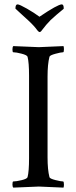

<svg xmlns="http://www.w3.org/2000/svg" viewBox="-20 -858 351 881"><path d="M161.1 -781.2Q245.1 -837.9 263.7 -837.9Q272.5 -837.9 272.5 -818.4Q272.5 -817.4 263.7 -810.5Q254.9 -803.7 239.7 -790.5Q224.6 -777.3 211.9 -765.6Q192.4 -746.1 171.9 -718.8Q167 -710.9 161.1 -710.9Q158.2 -710.9 151.4 -718.8Q137.7 -738.3 110.4 -763.7Q96.7 -776.4 75.7 -795.4Q54.7 -814.5 50.8 -818.4Q50.8 -837.9 60.5 -837.9Q69.3 -837.9 103.5 -818.4Q137.7 -798.8 161.1 -781.2ZM113.3 -510.7Q113.3 -571.3 106.4 -597.7Q103.5 -605.5 78.6 -611.8Q53.7 -618.2 41 -618.2Q37.1 -618.2 37.1 -630.9Q37.1 -642.6 41 -646.5Q153.3 -641.6 158.2 -641.6Q173.8 -641.6 271.5 -646.5Q273.4 -640.6 273.4 -631.8Q273.4 -618.2 269.5 -618.2Q259.8 -618.2 234.4 -611.3Q209 -604.5 207 -597.7Q198.2 -563.5 198.2 -506.8V-135.7Q198.2 -79.1 207 -44.9Q209 -38.1 234.4 -31.7Q259.8 -25.4 269.5 -25.4Q273.4 -25.4 273.4 -10.7Q273.4 -2.9 271.5 2.9Q173.8 -2 158.2 -2Q153.3 -2 41 2.9Q37.1 -1 37.1 -11.7Q37.1 -25.4 41 -25.4Q53.7 -25.4 78.6 -31.2Q103.5 -37.1 106.4 -44.9Q113.3 -71.3 113.3 -131.8Z"/></svg>

Font: Crimson Text
Style: Regular
Weight: 400
Version: Version 0.13